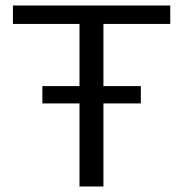

<svg xmlns="http://www.w3.org/2000/svg" viewBox="-20 -678 666 698"><path d="M269 0V-658H356V0ZM27 -591V-658H599V-591ZM134 -302V-365H492V-302Z"/></svg>

Font: Ysabeau Office Medium
Style: Regular
Weight: 500
Designer: Christian Thalmann (Catharsis Fonts)
Version: Version 2.001;gftools[0.9.30]; featfreeze: tnum,lnum,ss02